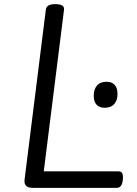

<svg xmlns="http://www.w3.org/2000/svg" viewBox="-20 -910 665 930"><path d="M139 0Q94 0 99 -40L202 -863Q204 -877 215 -883.5Q226 -890 248 -890Q270 -890 281 -883.5Q292 -877 290 -862L192 -80H554Q567 -80 572 -71Q577 -62 575 -40Q573 -19 565.5 -9.5Q558 0 545 0ZM487 -388Q462 -388 448 -402.5Q434 -417 434 -446Q434 -477 449.5 -495.5Q465 -514 497 -514Q521 -514 535 -499.5Q549 -485 549 -456Q550 -426 534 -407Q518 -388 487 -388Z"/></svg>

Font: Playwrite GB S
Style: Italic
Weight: 400
Italic angle: -7°
Designer: Veronika Burian, José Scaglione
Foundry: TypeTogether
Version: Version 1.000